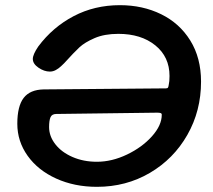

<svg xmlns="http://www.w3.org/2000/svg" viewBox="-20 -714 823 743"><path d="M47 -235Q47 -303 71.5 -335Q96 -367 149 -368L622 -372Q628 -372 630 -375Q632 -378 633 -386Q636 -398 636 -420Q636 -494 581 -538.5Q526 -583 438 -583Q384 -583 346 -566.5Q308 -550 287.5 -531Q267 -512 228 -469Q225 -466 216 -457.5Q207 -449 196 -443Q185 -437 173 -437Q151 -437 129 -452Q107 -467 107 -486Q107 -503 128 -534Q184 -609 265 -651.5Q346 -694 444 -694Q532 -694 603.5 -659Q675 -624 716.5 -557Q758 -490 758 -398Q758 -285 705 -192Q652 -99 560 -45Q468 9 355 9Q268 9 197.5 -23Q127 -55 87 -111Q47 -167 47 -235ZM606 -270Q606 -275 601.5 -276.5Q597 -278 588 -278L198 -273Q181 -273 175.5 -260.5Q170 -248 170 -222Q170 -187 194 -156Q218 -125 260.5 -106.5Q303 -88 355 -88Q413 -88 471.5 -116Q530 -144 568 -186.5Q606 -229 606 -270Z"/></svg>

Font: Mali SemiBold
Style: Italic
Weight: 600
Italic angle: -10°
Version: Version 1.000; ttfautohint (v1.6)